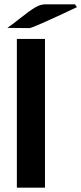

<svg xmlns="http://www.w3.org/2000/svg" viewBox="-20 -868 376 888"><path d="M14 -739Q36 -754 77 -786.5Q118 -819 142.5 -833.5Q167 -848 189 -848H270H327Q328 -846 331 -841.5Q334 -837 336 -835Q131 -738 116 -738Q99 -738 65 -738.5Q31 -739 14 -739ZM58 0V-688H188V0Z"/></svg>

Font: Coval
Style: ExtraBold
Weight: 800
Foundry: Context Ltd
Version: Version 001.000